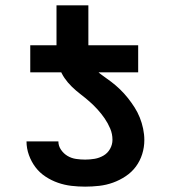

<svg xmlns="http://www.w3.org/2000/svg" viewBox="-20 -689 640 717"><path d="M93 -419V-520H191V-669H310V-520H496V-419ZM298 8Q272 8 246.5 5Q221 2 196.5 -6.5Q172 -15 150 -29.5Q128 -44 112.5 -64.5Q97 -85 88 -110Q79 -135 79 -161H198Q198 -144 208 -129.5Q218 -115 232.5 -106.5Q247 -98 264 -95.5Q281 -93 298 -93Q316 -93 333.5 -96Q351 -99 366.5 -108Q382 -117 391 -133Q400 -149 400 -167Q400 -189 391.5 -209Q383 -229 371 -246.5Q359 -264 344.5 -280Q330 -296 314 -310Q298 -324 281 -337Q264 -350 248.5 -365Q233 -380 221 -397.5Q209 -415 202 -435.5Q195 -456 193 -477.5Q191 -499 191 -520H310Q310 -498 314 -477Q318 -456 330.5 -438.5Q343 -421 361 -408.5Q379 -396 396 -383Q413 -370 428.5 -355Q444 -340 457.5 -323Q471 -306 482.5 -288Q494 -270 502 -250Q510 -230 514.5 -208.5Q519 -187 519 -166Q519 -139 511 -113.5Q503 -88 487.5 -67Q472 -46 449.5 -31Q427 -16 402 -7Q377 2 350.5 5Q324 8 298 8Z"/></svg>

Font: Iosevka Aile
Style: Bold
Weight: 700
Designer: Belleve Invis
Foundry: Belleve Invis
Version: Version 28.0.1; ttfautohint (v1.8.4)